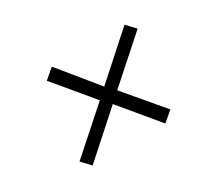

<svg xmlns="http://www.w3.org/2000/svg" viewBox="-74 -595 637 574"><g transform="rotate(-30 245.0 -307.5)"><path d="M398 -466 426 -436 281 -307 390 -178 356 -149 249 -278 105 -149 77 -179 221 -307 113 -437 147 -466 253 -336Z"/></g></svg>

Font: Fira Sans ExtraLight
Style: Italic
Weight: 275
Italic angle: -8°
Designer: Carrois Corporate & Edenspiekermann AG
Foundry: Carrois Corporate GbR & Edenspiekermann AG
Version: Version 4.203